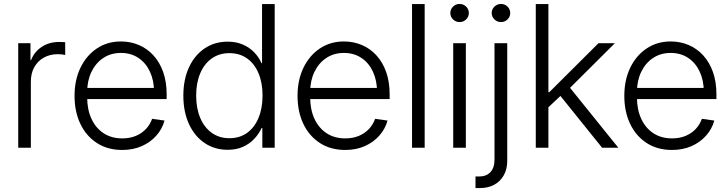

<svg xmlns="http://www.w3.org/2000/svg" viewBox="-20 -748 3688 972"><path d="M72.3 0V-529.3H134.3V-443.4H137.2Q153.3 -485.4 190.9 -510.5Q228.5 -535.6 279.8 -535.6Q288.1 -535.6 296.1 -535.2Q304.2 -534.7 310.1 -534.2V-469.7Q306.2 -470.7 295.4 -472.2Q284.7 -473.6 271.5 -473.6Q233.4 -473.6 202.6 -456.8Q171.9 -439.9 154.1 -408.9Q136.2 -377.9 136.2 -334.5V0Z M599.1 11.2Q524.4 11.2 470.2 -24.2Q416 -59.6 386.7 -121.3Q357.4 -183.1 357.4 -262.7Q357.4 -342.8 387.2 -404.8Q417 -466.8 470 -502.4Q522.9 -538.1 592.3 -538.1Q641.1 -538.1 683.3 -520Q725.6 -502 757.1 -467.3Q788.6 -432.6 806.2 -383.1Q823.7 -333.5 823.7 -270V-246.6H395V-302.7H788.1L759.8 -283.2Q759.8 -340.8 739 -385.3Q718.3 -429.7 680.7 -454.8Q643.1 -480 592.3 -480Q541 -480 502.7 -454.3Q464.4 -428.7 442.9 -384Q421.4 -339.4 421.4 -282.7V-254.9Q421.4 -193.4 443.1 -146.5Q464.8 -99.6 504.6 -73.5Q544.4 -47.4 599.1 -47.4Q637.7 -47.4 668.2 -60.3Q698.7 -73.2 719.5 -95.7Q740.2 -118.2 750 -146.5L813 -137.7Q801.3 -95.2 771.5 -61.5Q741.7 -27.8 697.8 -8.3Q653.8 11.2 599.1 11.2Z M1132.3 10.3Q1066.4 10.3 1015.6 -24.2Q964.8 -58.6 936.5 -120.4Q908.2 -182.1 908.2 -263.7Q908.2 -345.7 936.8 -407.2Q965.3 -468.8 1015.9 -502.9Q1066.4 -537.1 1132.8 -537.1Q1176.3 -537.1 1210 -522.2Q1243.7 -507.3 1267.3 -482.7Q1291 -458 1303.7 -428.2H1306.6V-727.5H1370.6V0H1308.1V-99.6H1304.2Q1290.5 -69.8 1266.8 -44.7Q1243.2 -19.5 1209.7 -4.6Q1176.3 10.3 1132.3 10.3ZM1141.1 -48.3Q1193.4 -48.3 1231 -75.4Q1268.6 -102.5 1288.8 -151.4Q1309.1 -200.2 1309.1 -264.2Q1309.1 -328.6 1288.8 -377Q1268.6 -425.3 1231 -452.1Q1193.4 -479 1141.1 -479Q1090.3 -479 1052.5 -452.4Q1014.6 -425.8 993.9 -377.4Q973.1 -329.1 973.1 -264.2Q973.1 -199.2 993.9 -150.6Q1014.6 -102.1 1052.5 -75.2Q1090.3 -48.3 1141.1 -48.3Z M1728 11.2Q1653.3 11.2 1599.1 -24.2Q1544.9 -59.6 1515.6 -121.3Q1486.3 -183.1 1486.3 -262.7Q1486.3 -342.8 1516.1 -404.8Q1545.9 -466.8 1598.9 -502.4Q1651.9 -538.1 1721.2 -538.1Q1770 -538.1 1812.3 -520Q1854.5 -502 1886 -467.3Q1917.5 -432.6 1935.1 -383.1Q1952.6 -333.5 1952.6 -270V-246.6H1523.9V-302.7H1917L1888.7 -283.2Q1888.7 -340.8 1867.9 -385.3Q1847.2 -429.7 1809.6 -454.8Q1772 -480 1721.2 -480Q1669.9 -480 1631.6 -454.3Q1593.3 -428.7 1571.8 -384Q1550.3 -339.4 1550.3 -282.7V-254.9Q1550.3 -193.4 1572 -146.5Q1593.8 -99.6 1633.5 -73.5Q1673.3 -47.4 1728 -47.4Q1766.6 -47.4 1797.1 -60.3Q1827.6 -73.2 1848.4 -95.7Q1869.1 -118.2 1878.9 -146.5L1941.9 -137.7Q1930.2 -95.2 1900.4 -61.5Q1870.6 -27.8 1826.7 -8.3Q1782.7 11.2 1728 11.2Z M2129.9 -727.5V0H2065.9V-727.5Z M2274.4 0V-529.3H2338.4V0ZM2306.6 -636.2Q2287.6 -636.2 2273.7 -649.7Q2259.8 -663.1 2259.8 -682.1Q2259.8 -701.2 2273.7 -714.6Q2287.6 -728 2306.6 -728Q2326.2 -728 2339.8 -714.6Q2353.5 -701.2 2353.5 -682.1Q2353.5 -663.1 2339.8 -649.7Q2326.2 -636.2 2306.6 -636.2Z M2483.4 -529.3H2547.9V64.9Q2548.3 106.4 2531.2 137.9Q2514.2 169.4 2482.9 186.8Q2451.7 204.1 2408.7 204.1H2387.2V145.5H2405.3Q2441.9 145.5 2462.6 123.5Q2483.4 101.6 2483.4 60.1ZM2516.1 -636.2Q2497.1 -636.2 2483.2 -649.7Q2469.2 -663.1 2469.2 -682.1Q2469.2 -701.2 2483.2 -714.6Q2497.1 -728 2516.1 -728Q2535.6 -728 2549.3 -714.6Q2563 -701.2 2563 -682.1Q2563 -663.1 2549.3 -649.7Q2535.6 -636.2 2516.1 -636.2Z M2751 -200.2V-281.7H2761.2L3009.8 -529.3H3092.8L2848.1 -285.6L2841.3 -284.7ZM2692.4 0V-727.5H2756.3V0ZM3028.3 0 2808.6 -272.9 2854.5 -317.4 3110.4 0Z M3382.3 11.2Q3307.6 11.2 3253.4 -24.2Q3199.2 -59.6 3169.9 -121.3Q3140.6 -183.1 3140.6 -262.7Q3140.6 -342.8 3170.4 -404.8Q3200.2 -466.8 3253.2 -502.4Q3306.2 -538.1 3375.5 -538.1Q3424.3 -538.1 3466.6 -520Q3508.8 -502 3540.3 -467.3Q3571.8 -432.6 3589.4 -383.1Q3606.9 -333.5 3606.9 -270V-246.6H3178.2V-302.7H3571.3L3543 -283.2Q3543 -340.8 3522.2 -385.3Q3501.5 -429.7 3463.9 -454.8Q3426.3 -480 3375.5 -480Q3324.2 -480 3285.9 -454.3Q3247.6 -428.7 3226.1 -384Q3204.6 -339.4 3204.6 -282.7V-254.9Q3204.6 -193.4 3226.3 -146.5Q3248 -99.6 3287.8 -73.5Q3327.6 -47.4 3382.3 -47.4Q3420.9 -47.4 3451.4 -60.3Q3481.9 -73.2 3502.7 -95.7Q3523.4 -118.2 3533.2 -146.5L3596.2 -137.7Q3584.5 -95.2 3554.7 -61.5Q3524.9 -27.8 3481 -8.3Q3437 11.2 3382.3 11.2Z"/></svg>

Font: Inter 24pt Light
Style: Regular
Weight: 300
Designer: Rasmus Andersson
Foundry: rsms
Version: Version 4.001;git-66647c0bb